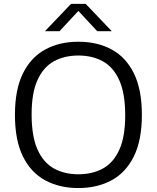

<svg xmlns="http://www.w3.org/2000/svg" viewBox="-20 -966 814 996"><path d="M386.5 9.5Q288 9.5 214 -30.8Q140 -71 98.8 -154.8Q57.5 -238.5 57.5 -370Q57.5 -501.5 99 -585.2Q140.5 -669 214.5 -709.2Q288.5 -749.5 386.5 -749.5Q485.5 -749.5 559.5 -709.2Q633.5 -669 674.8 -585Q716 -501 716 -370Q716 -239 674.5 -155Q633 -71 558.8 -30.8Q484.5 9.5 386.5 9.5ZM386.5 -62Q460 -62 514.5 -92.2Q569 -122.5 599.2 -189.8Q629.5 -257 629.5 -367.5Q629.5 -480.5 599.2 -548.8Q569 -617 514.2 -647.5Q459.5 -678 386.5 -678Q314 -678 259.2 -647.8Q204.5 -617.5 174.2 -550.2Q144 -483 144 -372.5Q144 -259.5 174.2 -191.2Q204.5 -123 259 -92.5Q313.5 -62 386.5 -62ZM213 -804 348.5 -946H424.5L560 -804H484.5L376.5 -920H396.5L288.5 -804Z"/></svg>

Font: Encode Sans SemiExpanded
Style: Regular
Weight: 400
Width: 6
Designer: Multiple Designers
Foundry: Impallari Type
Version: Version 3.002